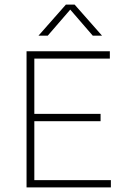

<svg xmlns="http://www.w3.org/2000/svg" viewBox="-20 -819 540 839"><path d="M96 0V-595H460V-563H130V-32H464.5V0ZM120 -289.5V-321.5H419.5V-289.5ZM148 -663 268 -799H306L426 -663H385.5L280.5 -784.5H293.5L188.5 -663Z"/></svg>

Font: Encode Sans SC Condensed Thin Thin
Style: Regular
Weight: 250
Version: Version 3.002